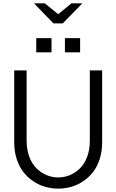

<svg xmlns="http://www.w3.org/2000/svg" viewBox="-20 -1121 696 1148"><path d="M64.9 -270V-700.2H139.2V-278.8Q139.2 -226.1 155.3 -183.3Q171.4 -140.6 198.5 -114.3Q225.6 -87.9 258.8 -74Q292 -60.1 328.1 -60.1Q364.7 -60.1 397.9 -74Q431.2 -87.9 458 -114.3Q484.9 -140.6 501 -183.3Q517.1 -226.1 517.1 -278.8V-700.2H590.8V-270Q590.8 -216.3 576.2 -170.4Q561.5 -124.5 536.4 -92.3Q511.2 -60.1 477.5 -37.4Q443.8 -14.6 406 -3.9Q368.2 6.8 328.1 6.8Q288.1 6.8 250.5 -3.9Q212.9 -14.6 179 -37.4Q145 -60.1 119.9 -92.3Q94.7 -124.5 79.8 -170.4Q64.9 -216.3 64.9 -270ZM288.1 -808.1H196.8V-893.1H288.1ZM459 -808.1H368.2V-893.1H459ZM472.2 -1101.1 355 -981H299.8L183.1 -1101.1H248L328.1 -1036.1L407.2 -1101.1Z"/></svg>

Font: LT Superior
Style: Regular
Weight: 400
Designer: Daniel Lyons
Foundry: LyonsType
Version: Version 1.000